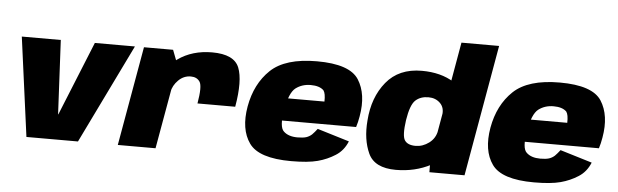

<svg xmlns="http://www.w3.org/2000/svg" viewBox="-49 -961 3680 1143"><g transform="rotate(5 1790.5 -389.5)"><path d="M136 0H444L732.5 -593H493L313.5 -150.5H312L289.5 -593H56.5Z M1133 -287.5H1358.5Q1386 -445.5 1355.8 -521.8Q1325.5 -598 1194 -598Q1075.5 -598 990 -537.5Q904.5 -477 888.5 -386.5L966.5 -340Q974 -381 1005.8 -412.5Q1037.5 -444 1080 -444Q1116.5 -444 1133.8 -417.5Q1151 -391 1133 -287.5ZM682 0H907.5L996 -500.5L960.5 -593H786.5Z M1718 6 1743.5 -138Q1689.5 -138 1661 -165Q1631.5 -191 1650.5 -295.5Q1668.5 -398 1706 -427Q1744 -455.5 1795.5 -455.5Q1848 -455.5 1873 -431Q1886.5 -413 1885 -364.5H1643.5L1620 -230H2086Q2095.5 -259 2101.5 -295.5Q2125 -429 2070.5 -514.5Q2016 -599.5 1820.5 -599.5Q1631 -599.5 1543.5 -516Q1456.5 -433 1432 -296Q1408 -158.5 1466.5 -76Q1524.5 6 1718 6ZM1743.5 -138 1718 6Q1819 6 1876.5 -9.5Q1933 -24.5 1980.5 -55Q2027.5 -84.5 2050.5 -141L1859.5 -199Q1843 -177.5 1829 -163.5Q1814 -150 1795.5 -144Q1776 -138 1743.5 -138Z M2544 0H2754L2892 -785H2667L2543.5 -81ZM2343.5 3.5Q2458 3.5 2552.2 -45.8Q2646.5 -95 2658.5 -161L2574 -252Q2565.5 -204.5 2528.2 -176.8Q2491 -149 2448 -149Q2400.5 -149 2382.8 -176Q2365 -203 2378.5 -297Q2393 -389.5 2422.8 -416.8Q2452.5 -444 2500 -444Q2543 -444 2570.5 -416.5Q2598 -389 2590 -342.5L2706 -432Q2718 -498 2639.8 -547.8Q2561.5 -597.5 2447 -597.5Q2310 -597.5 2234.8 -505.5Q2159.5 -413.5 2150 -274Q2140.5 -161 2178.2 -78.8Q2216 3.5 2343.5 3.5Z M3169 6 3194.5 -138Q3140.5 -138 3112 -165Q3082.5 -191 3101.5 -295.5Q3119.5 -398 3157 -427Q3195 -455.5 3246.5 -455.5Q3299 -455.5 3324 -431Q3337.5 -413 3336 -364.5H3094.5L3071 -230H3537Q3546.5 -259 3552.5 -295.5Q3576 -429 3521.5 -514.5Q3467 -599.5 3271.5 -599.5Q3082 -599.5 2994.5 -516Q2907.5 -433 2883 -296Q2859 -158.5 2917.5 -76Q2975.5 6 3169 6ZM3194.5 -138 3169 6Q3270 6 3327.5 -9.5Q3384 -24.5 3431.5 -55Q3478.5 -84.5 3501.5 -141L3310.5 -199Q3294 -177.5 3280 -163.5Q3265 -150 3246.5 -144Q3227 -138 3194.5 -138Z"/></g></svg>

Font: Anybody Black
Style: Italic
Weight: 900
Italic angle: -10°
Designer: Tyler Finck
Foundry: Etcetera Type Company
Version: Version 1.113;gftools[0.9.25]